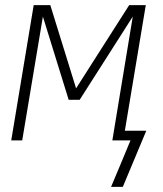

<svg xmlns="http://www.w3.org/2000/svg" viewBox="-20 -550 640 752"><path d="M461 182H415Q434 137 453 91.5Q472 46 491 0H420L500 -485L292 -159H249L148 -485L67 0H24L112 -530H177L278 -204L486 -530H551L469 -38H553Z"/></svg>

Font: Iosevka Curly XLtEx
Style: Italic
Weight: 200
Width: 7
Italic angle: -9°
Monospace: yes
Designer: Belleve Invis
Foundry: Belleve Invis
Version: Version 11.1.0; ttfautohint (v1.8.3)